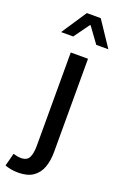

<svg xmlns="http://www.w3.org/2000/svg" viewBox="-217 -766 654 1027"><g transform="rotate(20 110.0 -252.0)"><path d="M33.2 211.4Q8.3 211.4 -10.5 207.5Q-29.3 203.6 -42.5 198.2L-23.4 125Q-14.2 127.9 -2.9 130.4Q8.3 132.8 21 132.8Q55.2 132.8 66.9 108.9Q78.6 85 78.6 42V-488.8H176.8V41Q176.8 91.8 162.8 129.9Q148.9 168 117.4 189.7Q85.9 211.4 33.2 211.4ZM-7.3 -573.7 87.4 -716.3H166.5L261.7 -573.7H192.9L128.9 -661.6H125L61.5 -573.7Z"/></g></svg>

Font: Varta Light SemiBold
Style: Regular
Weight: 600
Version: Version 1.004